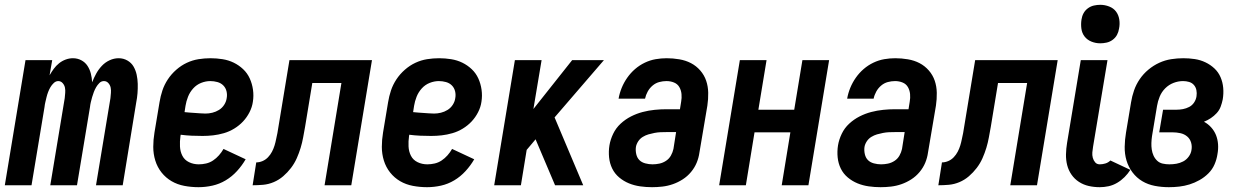

<svg xmlns="http://www.w3.org/2000/svg" viewBox="-24 -770 5151 798"><path d="M-4 0 82 -520H193L182 -457Q190 -471 199.5 -484Q209 -497 221.5 -507Q234 -517 249 -522.5Q264 -528 279 -528Q298 -528 314 -519.5Q330 -511 339.5 -496.5Q349 -482 353.5 -464.5Q358 -447 359 -428Q366 -446 375.5 -463.5Q385 -481 399 -496Q413 -511 431.5 -519.5Q450 -528 469 -528Q489 -528 505.5 -518.5Q522 -509 531 -493.5Q540 -478 544 -459.5Q548 -441 548.5 -421.5Q549 -402 547.5 -382.5Q546 -363 542 -343L486 0H375L435 -362Q436 -373 437 -384Q438 -395 436 -405.5Q434 -416 426.5 -424.5Q419 -433 408 -433Q397 -433 389 -425Q381 -417 375.5 -407.5Q370 -398 366 -387.5Q362 -377 359 -366.5Q356 -356 353.5 -345.5Q351 -335 350 -325L296 0H185L245 -362Q246 -373 247 -384Q248 -395 246 -405.5Q244 -416 236.5 -424.5Q229 -433 218 -433Q208 -433 199.5 -425Q191 -417 185.5 -407.5Q180 -398 176 -387.5Q172 -377 169.5 -366.5Q167 -356 164.5 -345.5Q162 -335 161 -325L107 0Z M801 8Q771 8 742 2.5Q713 -3 689 -17Q665 -31 647.5 -53Q630 -75 621.5 -102.5Q613 -130 613 -159.5Q613 -189 618 -219L639 -345Q643 -370 651 -394Q659 -418 673.5 -440Q688 -462 708.5 -480Q729 -498 752.5 -509Q776 -520 801 -524Q826 -528 851 -528Q876 -528 901 -524Q926 -520 947.5 -509.5Q969 -499 986.5 -482.5Q1004 -466 1014 -444Q1024 -422 1027.5 -397Q1031 -372 1027 -347Q1024 -325 1013 -303.5Q1002 -282 986 -265Q970 -248 949.5 -235.5Q929 -223 906.5 -216.5Q884 -210 862 -207.5Q840 -205 818 -205Q795 -205 772.5 -206Q750 -207 727 -210L726 -204Q723 -183 724 -161.5Q725 -140 734 -122.5Q743 -105 761.5 -96Q780 -87 802 -87Q817 -87 832.5 -90.5Q848 -94 861.5 -103Q875 -112 886 -124.5Q897 -137 905 -151L997 -108Q982 -82 961 -59Q940 -36 914 -20.5Q888 -5 859 1.5Q830 8 801 8ZM830 -298Q844 -298 858.5 -301.5Q873 -305 886 -313Q899 -321 907.5 -334Q916 -347 918 -361Q921 -376 917.5 -390.5Q914 -405 904 -415Q894 -425 879.5 -429Q865 -433 850 -433Q831 -433 812 -425.5Q793 -418 779 -402.5Q765 -387 757.5 -368Q750 -349 747 -330L743 -304Q754 -303 765 -302Q776 -301 786.5 -300.5Q797 -300 808 -299Q819 -298 830 -298Z M1026 0 1041 -95Q1054 -95 1067 -100.5Q1080 -106 1090 -116.5Q1100 -127 1106.5 -139.5Q1113 -152 1117 -165Q1121 -178 1123.5 -191Q1126 -204 1129 -217L1179 -520H1522L1436 0H1325L1395 -425H1274L1244 -243Q1240 -221 1236 -199Q1232 -177 1225.5 -155.5Q1219 -134 1209.5 -112.5Q1200 -91 1185.5 -72Q1171 -53 1153 -37.5Q1135 -22 1113.5 -13Q1092 -4 1070 -2Q1048 0 1026 0Z M1751 8Q1721 8 1692 2.5Q1663 -3 1639 -17Q1615 -31 1597.5 -53Q1580 -75 1571.5 -102.5Q1563 -130 1563 -159.5Q1563 -189 1568 -219L1589 -345Q1593 -370 1601 -394Q1609 -418 1623.5 -440Q1638 -462 1658.5 -480Q1679 -498 1702.5 -509Q1726 -520 1751 -524Q1776 -528 1801 -528Q1826 -528 1851 -524Q1876 -520 1897.5 -509.5Q1919 -499 1936.5 -482.5Q1954 -466 1964 -444Q1974 -422 1977.5 -397Q1981 -372 1977 -347Q1974 -325 1963 -303.5Q1952 -282 1936 -265Q1920 -248 1899.5 -235.5Q1879 -223 1856.5 -216.5Q1834 -210 1812 -207.5Q1790 -205 1768 -205Q1745 -205 1722.5 -206Q1700 -207 1677 -210L1676 -204Q1673 -183 1674 -161.5Q1675 -140 1684 -122.5Q1693 -105 1711.5 -96Q1730 -87 1752 -87Q1767 -87 1782.5 -90.5Q1798 -94 1811.5 -103Q1825 -112 1836 -124.5Q1847 -137 1855 -151L1947 -108Q1932 -82 1911 -59Q1890 -36 1864 -20.5Q1838 -5 1809 1.5Q1780 8 1751 8ZM1780 -298Q1794 -298 1808.5 -301.5Q1823 -305 1836 -313Q1849 -321 1857.5 -334Q1866 -347 1868 -361Q1871 -376 1867.5 -390.5Q1864 -405 1854 -415Q1844 -425 1829.5 -429Q1815 -433 1800 -433Q1781 -433 1762 -425.5Q1743 -418 1729 -402.5Q1715 -387 1707.5 -368Q1700 -349 1697 -330L1693 -304Q1704 -303 1715 -302Q1726 -301 1736.5 -300.5Q1747 -300 1758 -299Q1769 -298 1780 -298Z M2030 0 2116 -520H2227L2193 -317L2354 -520H2486L2281 -282L2400 0H2283L2202 -191L2165 -147L2141 0Z M2686 8Q2661 8 2636.5 4.5Q2612 1 2590 -8Q2568 -17 2549.5 -32.5Q2531 -48 2520.5 -69.5Q2510 -91 2507.5 -116Q2505 -141 2509 -166Q2513 -190 2524.5 -214Q2536 -238 2555.5 -256Q2575 -274 2598.5 -286Q2622 -298 2647 -304.5Q2672 -311 2697 -313.5Q2722 -316 2746 -316H2802L2807 -347Q2810 -363 2808.5 -379Q2807 -395 2799.5 -408Q2792 -421 2777.5 -427Q2763 -433 2746 -433Q2731 -433 2716 -429Q2701 -425 2688.5 -414.5Q2676 -404 2668 -389.5Q2660 -375 2657 -360H2547Q2551 -383 2560 -405Q2569 -427 2583 -447Q2597 -467 2615.5 -483Q2634 -499 2656 -509.5Q2678 -520 2701 -524Q2724 -528 2747 -528Q2773 -528 2799.5 -523.5Q2826 -519 2848 -507.5Q2870 -496 2886.5 -477Q2903 -458 2911 -434.5Q2919 -411 2919.5 -384.5Q2920 -358 2916 -331L2883 -136Q2880 -114 2871.5 -93.5Q2863 -73 2848 -55Q2833 -37 2813.5 -24.5Q2794 -12 2772.5 -4.5Q2751 3 2729 5.5Q2707 8 2686 8ZM2688 -87Q2702 -87 2716.5 -90Q2731 -93 2744 -101.5Q2757 -110 2764.5 -123.5Q2772 -137 2775 -151L2786 -221H2746Q2733 -221 2721 -220.5Q2709 -220 2696 -217.5Q2683 -215 2671 -211.5Q2659 -208 2647.5 -201Q2636 -194 2628.5 -182.5Q2621 -171 2619 -159Q2617 -144 2620.5 -129Q2624 -114 2633.5 -104.5Q2643 -95 2658 -91Q2673 -87 2688 -87Z M2965 0 3051 -520H3162L3128 -314H3277L3311 -520H3422L3336 0H3225L3261 -220H3112L3076 0Z M3636 8Q3611 8 3586.5 4.5Q3562 1 3540 -8Q3518 -17 3499.5 -32.5Q3481 -48 3470.5 -69.5Q3460 -91 3457.5 -116Q3455 -141 3459 -166Q3463 -190 3474.5 -214Q3486 -238 3505.5 -256Q3525 -274 3548.5 -286Q3572 -298 3597 -304.5Q3622 -311 3647 -313.5Q3672 -316 3696 -316H3752L3757 -347Q3760 -363 3758.5 -379Q3757 -395 3749.5 -408Q3742 -421 3727.5 -427Q3713 -433 3696 -433Q3681 -433 3666 -429Q3651 -425 3638.5 -414.5Q3626 -404 3618 -389.5Q3610 -375 3607 -360H3497Q3501 -383 3510 -405Q3519 -427 3533 -447Q3547 -467 3565.5 -483Q3584 -499 3606 -509.5Q3628 -520 3651 -524Q3674 -528 3697 -528Q3723 -528 3749.5 -523.5Q3776 -519 3798 -507.5Q3820 -496 3836.5 -477Q3853 -458 3861 -434.5Q3869 -411 3869.5 -384.5Q3870 -358 3866 -331L3833 -136Q3830 -114 3821.5 -93.5Q3813 -73 3798 -55Q3783 -37 3763.5 -24.5Q3744 -12 3722.5 -4.5Q3701 3 3679 5.5Q3657 8 3636 8ZM3638 -87Q3652 -87 3666.5 -90Q3681 -93 3694 -101.5Q3707 -110 3714.5 -123.5Q3722 -137 3725 -151L3736 -221H3696Q3683 -221 3671 -220.5Q3659 -220 3646 -217.5Q3633 -215 3621 -211.5Q3609 -208 3597.5 -201Q3586 -194 3578.5 -182.5Q3571 -171 3569 -159Q3567 -144 3570.5 -129Q3574 -114 3583.5 -104.5Q3593 -95 3608 -91Q3623 -87 3638 -87Z M3876 0 3891 -95Q3904 -95 3917 -100.5Q3930 -106 3940 -116.5Q3950 -127 3956.5 -139.5Q3963 -152 3967 -165Q3971 -178 3973.5 -191Q3976 -204 3979 -217L4029 -520H4372L4286 0H4175L4245 -425H4124L4094 -243Q4090 -221 4086 -199Q4082 -177 4075.5 -155.5Q4069 -134 4059.5 -112.5Q4050 -91 4035.5 -72Q4021 -53 4003 -37.5Q3985 -22 3963.5 -13Q3942 -4 3920 -2Q3898 0 3876 0Z M4547 8Q4523 8 4501 3Q4479 -2 4460.5 -14Q4442 -26 4429.5 -44Q4417 -62 4411.5 -83.5Q4406 -105 4406.5 -128.5Q4407 -152 4411 -176L4468 -520H4579L4519 -160Q4517 -148 4516 -136.5Q4515 -125 4518 -114Q4521 -103 4528 -95Q4535 -87 4547 -87Q4558 -87 4570 -90.5Q4582 -94 4591 -103L4674 -64Q4664 -48 4650 -34Q4636 -20 4619 -10Q4602 0 4583.5 4Q4565 8 4547 8ZM4549 -590Q4530 -590 4512.5 -597Q4495 -604 4484 -618Q4473 -632 4470.5 -651Q4468 -670 4471 -689Q4473 -703 4479.5 -715Q4486 -727 4497.5 -735.5Q4509 -744 4522.5 -747Q4536 -750 4549 -750Q4568 -750 4586 -743Q4604 -736 4614.5 -722Q4625 -708 4628 -689Q4631 -670 4627 -651Q4625 -637 4618.5 -625Q4612 -613 4600.5 -604.5Q4589 -596 4575.5 -593Q4562 -590 4549 -590Z M4834 8Q4804 8 4775.5 2.5Q4747 -3 4723.5 -17Q4700 -31 4683 -53.5Q4666 -76 4658 -103Q4650 -130 4650.5 -160Q4651 -190 4656 -219L4677 -345Q4681 -370 4689.5 -394.5Q4698 -419 4713 -441Q4728 -463 4749 -480.5Q4770 -498 4794 -509Q4818 -520 4843.5 -524Q4869 -528 4894 -528Q4918 -528 4941.5 -524.5Q4965 -521 4986 -511Q5007 -501 5023.5 -485.5Q5040 -470 5049 -449Q5058 -428 5060 -404.5Q5062 -381 5058 -357Q5055 -342 5049.5 -327Q5044 -312 5033 -300Q5022 -288 5008.5 -279Q4995 -270 4980 -264Q4997 -255 5010 -240.5Q5023 -226 5030 -208.5Q5037 -191 5038.5 -170.5Q5040 -150 5036 -129Q5033 -108 5024 -87Q5015 -66 4998.5 -49.5Q4982 -33 4961.5 -21.5Q4941 -10 4920 -3.5Q4899 3 4877.5 5.5Q4856 8 4834 8ZM4836 -87Q4851 -87 4865.5 -89.5Q4880 -92 4893.5 -99Q4907 -106 4916.5 -119Q4926 -132 4928 -146Q4931 -162 4926.5 -177.5Q4922 -193 4910 -203Q4898 -213 4882 -216.5Q4866 -220 4850 -220H4794L4810 -314H4866Q4879 -314 4892.5 -316.5Q4906 -319 4918.5 -325.5Q4931 -332 4939 -344Q4947 -356 4949 -370Q4951 -383 4948.5 -395.5Q4946 -408 4938 -417Q4930 -426 4918 -429.5Q4906 -433 4893 -433Q4873 -433 4853.5 -425.5Q4834 -418 4819 -403Q4804 -388 4796 -368.5Q4788 -349 4785 -330L4764 -204Q4762 -190 4761.5 -176Q4761 -162 4763 -148.5Q4765 -135 4770.5 -123Q4776 -111 4785.5 -102Q4795 -93 4808.5 -90Q4822 -87 4836 -87Z"/></svg>

Font: Iosevka QP
Style: Bold Italic
Weight: 700
Italic angle: -9°
Designer: Belleve Invis
Foundry: Belleve Invis
Version: Version 20.0.0; ttfautohint (v1.8.4)